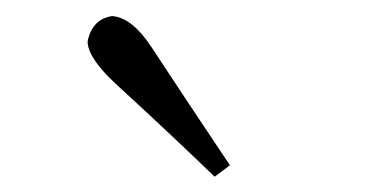

<svg xmlns="http://www.w3.org/2000/svg" viewBox="-20 -831 472 245"><path d="M273.4 -620.1 253.9 -605.5Q197.3 -660.2 126 -725.6Q91.8 -757.8 91.8 -778.3Q97.7 -806.6 123 -810.5Q148.4 -808.6 172.9 -771.5Q215.8 -706.1 273.4 -620.1Z"/></svg>

Font: GenYoMin JP Light
Style: Regular
Weight: 300
Version: Version 1.001;PS 1;hotconv 16.6.51;makeotf.lib2.5.65220 DEVE